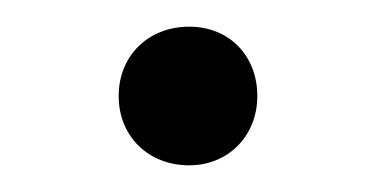

<svg xmlns="http://www.w3.org/2000/svg" viewBox="-20 -354 283 144"><path d="M122 -230C151 -230 173 -252 173 -282C173 -312 152 -334 122 -334C91 -334 69 -312 69 -282C69 -252 91 -230 122 -230Z"/></svg>

Font: Arthouse Owned
Style: Regular
Weight: 400
Designer: Jeremy Tribby
Foundry: Tribby Type
Version: Version 1.000;PS 001.000;hotconv 1.0.88;makeotf.lib2.5.64775